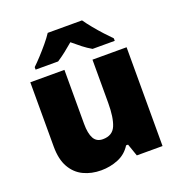

<svg xmlns="http://www.w3.org/2000/svg" viewBox="-138 -883 946 1010"><g transform="rotate(-20 335.0 -378.0)"><path d="M604 -553V0H460L436 -69H425Q399 -27 354 -8.5Q309 10 258 10Q204 10 160 -11Q116 -32 90.5 -77Q65 -122 65 -193V-553H256V-251Q256 -197 271.5 -169Q287 -141 322 -141Q376 -141 394.5 -185Q413 -229 413 -311V-553ZM432 -766Q448 -743 470.5 -715.5Q493 -688 516.5 -662.5Q540 -637 557 -620V-606H433Q407 -621 384 -639Q361 -657 335 -679Q309 -657 287.5 -640Q266 -623 240 -606H114V-620Q133 -638 156.5 -663.5Q180 -689 202.5 -716Q225 -743 240 -766Z"/></g></svg>

Font: Noto Sans Telugu Black
Style: Regular
Weight: 900
Designer: Jelle Bosma - Monotype Design Team
Foundry: Monotype Imaging Inc.
Version: Version 2.005; ttfautohint (v1.8.4.7-5d5b)